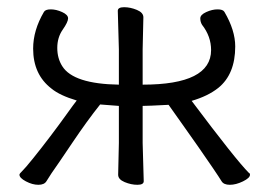

<svg xmlns="http://www.w3.org/2000/svg" viewBox="-20 -503 749 533"><path d="M109 0Q103 10 86.5 10Q70 10 52 0.5Q34 -9 34 -18Q34 -21 41.5 -28Q49 -35 72 -63.5Q95 -92 120 -125Q145 -158 165 -186Q185 -214 193 -224Q146 -238 123 -257Q72 -296 72 -368Q72 -419 102 -470Q106 -477 121 -477Q136 -477 152.5 -469.5Q169 -462 169 -452Q169 -442 154 -420.5Q139 -399 139 -370Q139 -341 153 -319Q184 -270 310 -268V-366L307 -473Q307 -483 324.5 -483Q342 -483 360 -475.5Q378 -468 378 -455L376 -366V-268Q566 -268 566 -364Q566 -402 541 -434Q536 -442 536 -452Q536 -462 552.5 -469.5Q569 -477 584 -477Q599 -477 603 -470Q633 -419 633 -374Q633 -297 586 -259Q557 -236 512 -223Q635 -59 671 -23Q674 -22 674 -18Q674 -9 654.5 0.5Q635 10 618 10Q601 10 595 0Q589 -10 571 -36.5Q553 -63 530 -96Q507 -129 484.5 -160.5Q462 -192 448 -212Q391 -209 376 -209V-106L379 0Q379 10 361.5 10Q344 10 326 2.5Q308 -5 308 -18L310 -106V-209L258 -213Q222 -168 180 -105.5Q138 -43 123 -22Z"/></svg>

Font: LXGW WenKai TC
Style: Regular
Weight: 400
Designer: LXGW / Fontworks Inc.
Foundry: LXGW / Fontworks Inc.
Version: Version 1.330